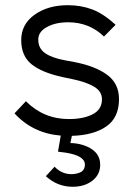

<svg xmlns="http://www.w3.org/2000/svg" viewBox="-20 -505 520 742"><path d="M261.2 216.8Q201.7 216.8 157.2 175.8L190.9 139.2Q218.3 168 255.9 168Q264.6 168 272.5 166.5Q280.3 165 289.1 161.6Q297.9 158.2 303 150.1Q308.1 142.1 308.1 130.9Q308.1 96.7 233.9 85L204.1 81.1L214.8 19Q106.9 10.3 36.1 -66.9L80.1 -113.8Q148.9 -44.9 246.1 -44.9Q302.7 -44.9 338.4 -63.5Q374 -82 374 -121.1Q374 -151.9 343.8 -169.9Q313.5 -188 259.8 -199.2L222.2 -207Q141.6 -224.6 101.8 -256.8Q62 -289.1 62 -350.1Q62 -411.1 113.5 -448Q165 -484.9 242.2 -484.9Q293.5 -484.9 336.7 -468.5Q379.9 -452.1 426.8 -409.2L381.8 -363.8Q325.2 -418.9 243.2 -418.9Q194.8 -418.9 161.4 -400.6Q127.9 -382.3 127.9 -352.1Q127.9 -317.9 154.3 -299.6Q180.7 -281.2 231 -272L268.1 -265.1Q348.6 -249.5 394.3 -215.8Q439.9 -182.1 439.9 -122.1Q439.9 -50.3 390.9 -16.4Q341.8 17.6 257.8 20L252 47.9Q275.4 47.9 299.8 55.2Q367.2 76.2 367.2 131.8Q367.2 169.9 336.9 193.4Q306.6 216.8 261.2 216.8Z"/></svg>

Font: Kreadon
Style: Regular
Weight: 400
Designer: kohakuno
Foundry: StudioGnu
Version: Version 1.000;Glyphs 3.1.2 (3151)